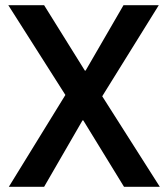

<svg xmlns="http://www.w3.org/2000/svg" viewBox="-20 -720 648 740"><path d="M14 0 232 -354 12 -700H150L307 -448H310L456 -700H592L374 -349L596 0H458L301 -256H298L150 0Z"/></svg>

Font: DM Sans 9pt 36pt SemiBold
Style: Regular
Weight: 600
Version: Version 4.004;gftools[0.9.30]